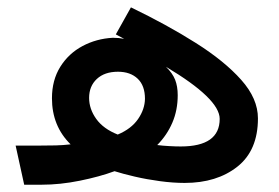

<svg xmlns="http://www.w3.org/2000/svg" viewBox="-20 -507 766 527"><path d="M22.9 -107.4H88.4Q114.3 -107.4 133.5 -107.9Q152.8 -108.4 173.8 -110.8Q122.6 -161.1 122.6 -237.3Q122.6 -287.1 145.5 -323.7Q168.5 -360.4 206.5 -380.6Q244.6 -400.9 289.6 -403.3Q306.6 -403.3 320.8 -400.4L297.9 -412.6L339.4 -486.8Q438.5 -439 517.3 -389.2Q596.2 -339.4 642.1 -287.8Q688 -236.3 688 -182.1Q688 -94.2 631.6 -49.6Q575.2 -4.9 486.8 -4.9Q454.6 -4.9 418.7 -9.8Q382.8 -14.6 350.1 -22.2Q317.4 -29.8 294.4 -37.1Q253.4 -22 199.2 -11Q145 0 94.2 0H46.4ZM435.5 -323.7Q453.6 -306.2 460.7 -288.1Q467.8 -270 467.8 -245.6Q467.8 -204.6 453.1 -170.4Q438.5 -136.2 411.6 -108.9Q426.8 -106.9 444.3 -106Q461.9 -105 476.1 -105Q583 -105 583 -180.7Q583 -235.8 435.5 -323.7ZM303.2 -137.7Q340.3 -153.3 358.9 -180.2Q377.4 -207 377.9 -235.8Q377.9 -272 357.9 -291Q337.9 -310.1 303.7 -310.1Q267.1 -310.1 245.8 -290.3Q224.6 -270.5 224.6 -238.3Q224.6 -208 244.1 -180.7Q263.7 -153.3 303.2 -137.7Z"/></svg>

Font: Vazir Medium FD-WOL-UI
Style: Medium-FD-WOL-UI
Weight: 500
Designer: Saber Rastikerdar
Foundry: Saber Rastikerdar
Version: Version 30.0.0